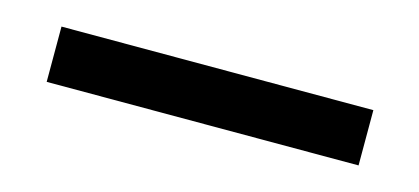

<svg xmlns="http://www.w3.org/2000/svg" viewBox="-26 -86 535 245"><g transform="rotate(15 242.0 36.5)"><path d="M36 73V0H448V73Z"/></g></svg>

Font: Lisu Bosa ExtraBold
Style: Regular
Weight: 800
Designer: David Morse, Annie Olsen, Victor Gaultney, Frank Grießhammer (Latin)
Foundry: SIL International
Version: Version 2.000